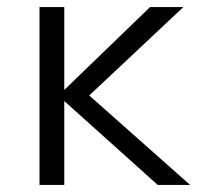

<svg xmlns="http://www.w3.org/2000/svg" viewBox="-20 -521 568 541"><path d="M161.1 0V-236.3L424.3 0H515.6L231.4 -252L496.6 -501H402.8L161.1 -267.6V-501H91.3V0Z"/></svg>

Font: Ride Light
Style: Regular
Weight: 300
Version: Version 3.000